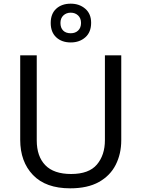

<svg xmlns="http://www.w3.org/2000/svg" viewBox="-20 -1015 771 1045"><path d="M640 -252Q640 -178 610 -118.5Q580 -59 518.5 -24.5Q457 10 362 10Q229 10 159.5 -62.5Q90 -135 90 -254V-714H180V-251Q180 -164 226.5 -116Q273 -68 367 -68Q464 -68 507.5 -119.5Q551 -171 551 -252V-714H640ZM365 -784Q316 -784 286 -812Q256 -840 256 -890Q256 -940 286 -967.5Q316 -995 365 -995Q412 -995 444 -967.5Q476 -940 476 -891Q476 -840 444.5 -812Q413 -784 365 -784ZM365 -834Q390 -834 405.5 -849Q421 -864 421 -890Q421 -916 405 -931Q389 -946 365 -946Q341 -946 325 -931Q309 -916 309 -890Q309 -864 323.5 -849Q338 -834 365 -834Z"/></svg>

Font: Noto Sans Tagbanwa
Style: Regular
Weight: 400
Designer: Monotype Design Team
Foundry: Monotype Imaging Inc.
Version: Version 2.001; ttfautohint (v1.8.4.7-5d5b)